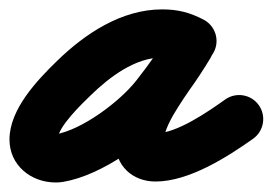

<svg xmlns="http://www.w3.org/2000/svg" viewBox="-57 -327 573 403"><path d="M391.8 -217.7C404.7 -242.5 395 -272.9 370.3 -285.8C341.4 -300.8 316.4 -307.3 283.3 -307.3C198.1 -307.3 121.7 -256.5 62.8 -199.2C20.5 -158 -37.1 -97.6 -37.1 -34.1C-37.1 20.1 8.2 56 59.8 56C65 56 70.2 55.7 75.3 54.8C157.5 41.1 258.9 -32.2 308.8 -95.9C339 -134.5 366.6 -172.8 390.2 -215.6C406.1 -244.4 390.9 -270.8 368.1 -282.6C345.3 -294.4 315 -291.6 300.6 -262.1C298 -256.9 295.3 -251.9 292 -247C292 -247 291.7 -246.5 291.3 -246C291 -245.5 290.7 -245 290.7 -245C287.6 -239.9 284.3 -235 281 -230C281 -230 280.9 -229.9 280.9 -229.8C280.8 -229.8 280.8 -229.7 280.8 -229.7C264.5 -204.9 246.9 -180.9 231.2 -155.8C231.2 -155.8 231.3 -155.9 231.3 -156C231.4 -156.2 231.5 -156.3 231.5 -156.3C208.4 -120.4 185.1 -72 185.1 -28.9C185.1 20.5 220.5 54 269.5 54C339 54 418.9 3.5 474.3 -35.8C497 -52 502.3 -83.5 486.2 -106.3C470 -129 438.5 -134.3 415.7 -118.2C380.1 -92.8 314.1 -47 269.5 -47C266.8 -47 273.1 -45.5 274.2 -44.8C278.6 -42.3 282.1 -38.5 284.4 -34C285.9 -30.9 286.1 -28.7 286.1 -28.9C286.1 -50.9 304.6 -83.3 316.5 -101.7C316.5 -101.7 316.6 -101.8 316.7 -102C316.7 -102.1 316.8 -102.2 316.8 -102.2C332.1 -126.7 349.4 -150.2 365.2 -174.3C365.2 -174.3 365.2 -174.2 365.1 -174.2C365.1 -174.1 365 -174 365 -174C369.2 -180.3 373.4 -186.5 377.3 -193C377.3 -193 377 -192.5 376.7 -192C376.3 -191.5 376 -191 376 -191C381.8 -199.7 386.8 -208.5 391.4 -217.9C405.8 -247.4 391.3 -273.4 369.3 -284.8C347.2 -296.2 317.6 -293.1 301.8 -264.4C280.8 -226.3 256.1 -192.5 229.2 -158.1C195 -114.3 115.4 -54.3 58.7 -44.8C58.3 -44.8 60.2 -44.9 59.8 -44.9C53.9 -44.9 60.1 -44.6 62.8 -38.5C63.2 -37.5 63.5 -36.6 63.7 -35.6C63.8 -35.1 63.9 -33.6 63.9 -34.1C63.9 -60.8 116.4 -110.4 133.2 -126.8C172 -164.6 226.2 -206.3 283.3 -206.3C300.6 -206.3 309.5 -203.6 323.7 -196.2C348.5 -183.3 378.9 -193 391.8 -217.7Z"/></svg>

Font: FRB American Cursive Guidelines Ultra
Style: Bold Italic
Weight: 1000
Italic angle: -25°
Version: Version 2.0;Modular Font Editor K font №1